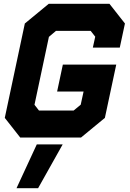

<svg xmlns="http://www.w3.org/2000/svg" viewBox="-20 -720 679 1005"><path d="M86 0 5 -103 110 -597 235 -700H553L634 -597L607 -471H466L478.5 -528L454.5 -558.5H273L236 -527L160.5 -171.5L184 -141.5H365.5L402.5 -172L417.5 -241H279L309 -382H588.5L529 -103L404 0ZM139 -71H381.5L466.5 -141L502.5 -310H368H502.5L466.5 -141L381.5 -71H139L84 -141L173.5 -562.5L255 -629.5H505.5L556 -562.5L550.5 -536L556 -562.5L505.5 -629.5H255L173.5 -562.5L84 -141ZM66.5 265 172.5 36H308L179.5 265ZM149.5 212H149L206.5 102H207Z"/></svg>

Font: Tourney Black
Style: Italic
Weight: 900
Italic angle: -12°
Version: Version 1.015